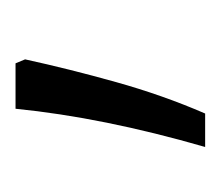

<svg xmlns="http://www.w3.org/2000/svg" viewBox="-38 -110 278 241"><g transform="rotate(-90 100.5 11.0)"><path d="M147 -96Q135 -41 118.5 18Q102 77 79 130H37Q74 2 85 -108H142Z"/></g></svg>

Font: Noto Sans Hebrew ExtraCondensed Light
Style: Regular
Weight: 300
Width: 2
Designer: Monotype Design Team
Foundry: Monotype Imaging Inc.
Version: Version 2.004; ttfautohint (v1.8.4.7-5d5b)